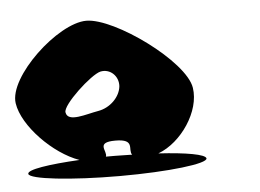

<svg xmlns="http://www.w3.org/2000/svg" viewBox="-41 -763 773 570"><g transform="rotate(-5 346.0 -478.0)"><path d="M24 -274C26 -258 149 -244 295 -244C441 -244 557 -258 555 -274C553 -286 497 -296 414 -301C484 -327 544 -416 533 -486C521 -566 319 -712 235 -712C150 -712 -7 -566 5 -486C15 -418 102 -329 179 -302C87 -297 22 -287 24 -274ZM150 -446C145 -468 236 -552 264 -558C293 -564 318 -540 316 -510C313 -478 283 -448 247 -442C211 -436 155 -415 150 -446ZM258 -305C265 -321 229 -350 290 -350C351 -350 324 -320 336 -304C319 -304 303 -305 285 -305Z"/></g></svg>

Font: Ampere
Style: RevIta
Weight: 400
Version: Version 1